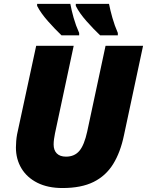

<svg xmlns="http://www.w3.org/2000/svg" viewBox="-20 -947 748 977"><path d="M297.9 9.8Q223.6 9.8 170.4 -16.8Q117.2 -43.5 89.1 -90.3Q61 -137.2 61 -196.8Q61 -211.9 62.5 -229.7Q64 -247.6 66.9 -263.2L164.1 -713.9H355L259.8 -268.1Q256.8 -253.9 254.9 -239.3Q252.9 -224.6 252.9 -211.9Q252.9 -182.6 269 -166.3Q285.2 -149.9 315.9 -149.9Q358.9 -149.9 383.8 -179.2Q408.7 -208.5 423.8 -277.8L517.1 -713.9H708L610.8 -258.8Q592.8 -171.9 555.7 -112.1Q518.6 -52.2 456.1 -21.2Q393.6 9.8 297.9 9.8ZM489.7 -767.1Q457 -797.9 420.4 -839.1Q383.8 -880.4 365.7 -917V-927.2H534.7Q541 -895 552 -856.2Q563 -817.4 579.6 -779.3V-767.1ZM293 -767.1Q260.7 -797.9 224.1 -839.1Q187.5 -880.4 168.9 -917V-927.2H337.9Q343.8 -895 354.7 -856.2Q365.7 -817.4 382.8 -779.3V-767.1Z"/></svg>

Font: Open Sans ExtraBold
Style: Italic
Weight: 800
Italic angle: -12°
Designer: Monotype Design Team
Foundry: Monotype Imaging Inc.
Version: Version 3.000; ttfautohint (v1.8.4)